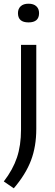

<svg xmlns="http://www.w3.org/2000/svg" viewBox="-32 -785 298 1037"><path d="M42.5 232 -11.5 195Q37.5 131.5 59.5 66Q81.5 0.5 81.5 -85V-542.5H164V-89Q164 6 135.5 81.2Q107 156.5 42.5 232ZM122 -664Q65 -664 65 -714Q65 -737.5 79.8 -751.2Q94.5 -765 122 -765Q149.5 -765 164.2 -751.2Q179 -737.5 179 -714Q179 -664 122 -664Z"/></svg>

Font: Encode Sans SmExp
Style: Regular
Weight: 400
Width: 6
Designer: Multiple Designers
Foundry: Impallari Type
Version: Version 3.002; ttfautohint (v1.8.3) -l 8 -r 50 -G 200 -x 14 